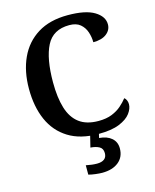

<svg xmlns="http://www.w3.org/2000/svg" viewBox="-138 -816 926 1148"><g transform="rotate(-15 325.0 -242.0)"><path d="M388 10Q277 10 203 -36Q129 -82 92.5 -164.5Q56 -247 56 -358Q56 -466 94 -548.5Q132 -631 207 -677.5Q282 -724 393 -724Q503 -724 557.5 -691Q612 -658 612 -609Q612 -574 582.5 -551Q553 -528 500 -528Q500 -560 489.5 -591.5Q479 -623 454.5 -643.5Q430 -664 387 -664Q286 -664 245.5 -584.5Q205 -505 205 -358Q205 -264 225 -198.5Q245 -133 290 -99Q335 -65 409 -65Q458 -65 492.5 -79Q527 -93 551 -114Q575 -135 592 -157Q600 -151 605 -140Q610 -129 610 -115Q610 -88 588.5 -59Q567 -30 518.5 -10Q470 10 388 10ZM350 240Q334 240 309 237Q284 234 266 229V171Q304 179 334 179Q363 179 379 167Q395 155 395 130Q395 101 373.5 89.5Q352 78 320 76L341 -9H395L385 34Q434 38 461.5 62Q489 86 489 126Q489 179 451.5 209.5Q414 240 350 240Z"/></g></svg>

Font: Noto Naskh Arabic SemiBold
Style: Regular
Weight: 600
Designer: Monotype Design Team, David Williams, Mohamad Dakak and Nizar Qandah
Foundry: Monotype Imaging Inc.
Version: Version 2.016